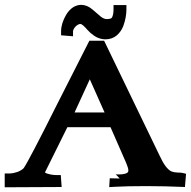

<svg xmlns="http://www.w3.org/2000/svg" viewBox="-20 -790 810 815"><path d="M461.9 -768.6V-749C461.8 -734.9 459.5 -723.7 455.2 -715.3C452.6 -711.2 445 -709.1 432.6 -709C424.7 -709.2 416.3 -712.7 407.6 -719.6C395.6 -729.5 384.1 -739.5 372.8 -749.5C358 -762.4 342.1 -769 325.2 -769.5C299.4 -769.1 278 -755.1 261 -727.7C246.9 -703.5 239.6 -680.4 239.3 -658.2V-640.2L290 -636V-657.2C290.3 -663 293.9 -669.8 300.8 -677.5C307.3 -684 314.1 -687.7 321.3 -688.5C327.2 -688 337.5 -679.2 352.2 -662.1C359.2 -654 368.8 -645.6 381.3 -637.1C395.1 -628.1 410.2 -623.4 426.8 -623C446.6 -623 463.2 -628.9 476.6 -640.5C488.5 -651.1 497.6 -664.4 503.7 -680.4C512.1 -703.9 516.4 -726.8 516.6 -749V-768.6ZM241.7 3.8 238 -46.9H218.2C205.7 -47 192.8 -49.2 179.4 -53.4C176.3 -54.5 173.4 -55.9 170.6 -57.7L265.9 -250H449.2L514.6 -100.6L519.7 -87.4C522.9 -79.6 524.7 -72.8 525 -66.8C524.8 -63.8 524.1 -61.1 522.8 -58.8C517 -52.9 504.7 -49.8 486 -49.6C479.2 -49.6 474.3 -49.7 471.4 -49.9L488.1 -32.3L445.9 -33.3L443.6 4.3L467.3 2.9C499.8 1 544 0 600.1 0C654.5 0 709.4 1.3 765 3.8L769.8 -52.4L753.8 -56.2C749.9 -57 743.2 -57.5 733.8 -57.6C724.4 -57.8 715.6 -59.3 707.4 -62.4C690.6 -70.7 674.1 -92.9 657.7 -129L421.9 -617.2H407.9H373.2H359.4L223.1 -348.7C143.5 -189.8 96.1 -99 80.8 -76.5C74.6 -70.1 65.9 -64.7 54.5 -60.3C42.9 -56.2 31.9 -54 21.5 -53.7H0V5ZM423.9 -312.5H296.5L361.2 -453.4Z"/></svg>

Font: Bentham
Style: Bold
Weight: 700
Version: Version 002.001